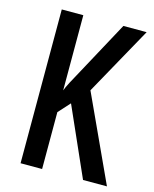

<svg xmlns="http://www.w3.org/2000/svg" viewBox="-109 -787 689 861"><g transform="rotate(15 235.5 -357.0)"><path d="M471 0 288 -397 464 -714H356L221 -465C195 -418 177 -385 170 -365V-714H70V0H170V-264L219 -318L360 0Z"/></g></svg>

Font: Noto Sans Myanmar ExtraCondensed Medium
Style: Regular
Weight: 500
Width: 2
Designer: Monotype Design Team
Foundry: Monotype Imaging Inc.
Version: Version 2.107